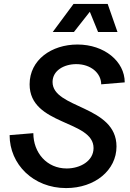

<svg xmlns="http://www.w3.org/2000/svg" viewBox="-20 -943 661 979"><path d="M317 16C464 16 574 -75 574 -196C574 -407 248 -388 248 -525C248 -583 306 -616 369 -616C443 -616 496 -570 496 -513L616 -523C616 -630 512 -716 375 -716C243 -716 131 -638 131 -513C131 -302 457 -332 457 -188C457 -122 389 -84 320 -84C219 -84 150 -164 150 -264L29 -254C29 -105 150 16 317 16ZM249 -780H357L438 -883L480 -780H579L529 -923H355Z"/></svg>

Font: Uncut Sans Semibold Italic
Style: Regular
Weight: 600
Italic angle: -11°
Designer: Kasper Nordkvist
Foundry: UNCUT.wtf
Version: Version 1.304;Glyphs 3.2 (3246)